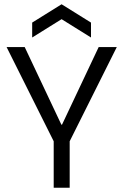

<svg xmlns="http://www.w3.org/2000/svg" viewBox="-20 -881 579 901"><path d="M232 0V-218L11 -660H96L268 -296H271L443 -660H528L307 -218V0ZM131 -705V-775L269 -861L407 -775V-705L269 -791Z"/></svg>

Font: Bricolage Grotesque 72pt Light
Style: Regular
Weight: 300
Designer: Mathieu Triay
Foundry: Atelier Triay
Version: Version 1.001;gftools[0.9.33.dev8+g029e19f]